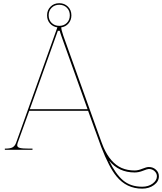

<svg xmlns="http://www.w3.org/2000/svg" viewBox="-20 -923 999 1183"><path d="M652.3 66.9Q691.4 148.4 738 188Q784.7 227.5 856 227.5Q894.5 227.5 920.7 208Q946.8 188.5 946.8 163.1Q946.8 145 932.4 131.6Q918 118.2 897 118.2Q887.7 118.2 861.3 128.9Q835 139.6 809.6 139.6Q711.9 139.6 652.3 66.9ZM345.2 -893.6Q316.4 -893.6 298.1 -875.2Q279.8 -856.9 279.8 -828.6Q279.8 -799.8 298.3 -781.7Q316.9 -763.7 345.2 -763.7Q374 -763.7 392.1 -782Q410.2 -800.3 410.2 -828.6Q410.2 -857.4 391.8 -875.5Q373.5 -893.6 345.2 -893.6ZM9.8 -7.3H12.7Q43.9 -7.3 58.1 -15.6Q72.3 -23.9 79.6 -44.4L333.5 -754.4Q305.7 -758.3 287.8 -778.6Q270 -798.8 270 -828.6Q270 -860.4 291.3 -881.8Q312.5 -903.3 345.2 -903.3Q377 -903.3 398.4 -882.3Q419.9 -861.3 419.9 -828.6Q419.9 -799.8 402.6 -779.1Q385.3 -758.3 357.4 -754.4Q357.4 -739.7 370.1 -703.1L584 -106Q610.4 -31.7 617.7 -15.6Q660.2 81.1 729 111.8Q765.1 127.4 809.6 127.4Q831.1 127.4 856.9 116.7Q882.8 106 897 106Q922.9 106 940.9 122.6Q959 139.2 959 163.1Q959 194.8 929 217Q898.9 239.3 856 239.3Q759.3 239.3 697.3 163.1Q651.9 107.9 603 -19Q591.8 -49.3 567.9 -115.7L567.4 -116.2V-116.7L566.9 -117.2V-117.7V-118.2L566.4 -118.7V-119.1V-119.6L565.9 -120.6L522.9 -240.2H160.2L88.4 -41.5Q85.9 -33.2 85.9 -28.8Q85.9 -15.6 102.5 -11.5Q119.1 -7.3 159.7 -7.3H180.2V0H9.8ZM163.6 -250H519.5L358.4 -700.2Q350.1 -723.6 348.1 -733.4H336.4Z"/></svg>

Font: ZnikomitNo24
Style: Thin
Weight: 300
Designer: gluk
Foundry: gluk
Version: Version 0.55